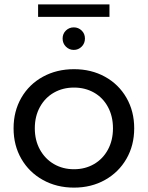

<svg xmlns="http://www.w3.org/2000/svg" viewBox="-20 -851 675 877"><path d="M42 -265Q42 -343 77.5 -404.5Q113 -466 176 -500.5Q239 -535 318 -535Q397 -535 459.5 -500.5Q522 -466 557.5 -404.5Q593 -343 593 -265Q593 -187 557.5 -125.5Q522 -64 459.5 -29Q397 6 318 6Q239 6 176 -29Q113 -64 77.5 -125.5Q42 -187 42 -265ZM496 -265Q496 -320 473 -362.5Q450 -405 409.5 -428Q369 -451 318 -451Q267 -451 226.5 -428Q186 -405 162.5 -362.5Q139 -320 139 -265Q139 -210 162.5 -167.5Q186 -125 226.5 -101.5Q267 -78 318 -78Q369 -78 409.5 -101.5Q450 -125 473 -167.5Q496 -210 496 -265ZM266 -675Q266 -697 281 -711.5Q296 -726 317 -726Q338 -726 353 -711.5Q368 -697 368 -675Q368 -653 353 -638Q338 -623 317 -623Q296 -623 281 -638Q266 -653 266 -675ZM154 -831H480V-774H154Z"/></svg>

Font: Montserrat Alternates Medium
Style: Regular
Weight: 500
Designer: Julieta Ulanovsky
Foundry: Julieta Ulanovsky
Version: Version 7.200